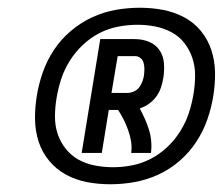

<svg xmlns="http://www.w3.org/2000/svg" viewBox="-20 -909 576 496"><path d="M191 -514 239 -808H328Q348 -808 365 -801Q382 -794 392 -779.5Q402 -765 403.5 -746Q405 -727 402 -708Q400 -696 396 -683.5Q392 -671 384 -660Q376 -649 365 -641Q354 -633 341 -629Q348 -616 354 -602.5Q360 -589 364.5 -575Q369 -561 370.5 -545.5Q372 -530 370 -514H319Q321 -530 318.5 -544.5Q316 -559 311 -573Q306 -587 299.5 -600Q293 -613 285 -625H261L243 -514ZM268 -669H310Q318 -669 326.5 -673Q335 -677 340 -684Q345 -691 348 -699Q351 -707 352 -715Q353 -723 353 -731Q353 -739 351 -746.5Q349 -754 343 -759Q337 -764 329 -764H284ZM265 -433Q234 -433 205 -438.5Q176 -444 151 -457.5Q126 -471 107.5 -493Q89 -515 80 -542.5Q71 -570 70.5 -600Q70 -630 75 -661Q80 -692 90.5 -722Q101 -752 119 -779.5Q137 -807 163 -829Q189 -851 218.5 -864.5Q248 -878 279 -883.5Q310 -889 341 -889Q372 -889 401 -883.5Q430 -878 455.5 -864.5Q481 -851 499 -829Q517 -807 526 -779.5Q535 -752 535.5 -722Q536 -692 531 -661Q526 -630 515.5 -600Q505 -570 487 -542.5Q469 -515 443.5 -493Q418 -471 388 -457.5Q358 -444 327 -438.5Q296 -433 265 -433ZM272 -477Q297 -477 322 -482Q347 -487 370 -499Q393 -511 412.5 -529.5Q432 -548 446 -570.5Q460 -593 468 -617.5Q476 -642 480 -667Q484 -691 484 -714.5Q484 -738 477 -759Q470 -780 456.5 -797.5Q443 -815 423.5 -825.5Q404 -836 381.5 -840.5Q359 -845 335 -845Q310 -845 284.5 -840Q259 -835 236 -823Q213 -811 193.5 -792.5Q174 -774 160 -751.5Q146 -729 138 -704.5Q130 -680 126 -655Q122 -631 122 -607.5Q122 -584 129 -563Q136 -542 150 -524.5Q164 -507 183 -496.5Q202 -486 225 -481.5Q248 -477 272 -477Z"/></svg>

Font: Iosevka Curly
Style: Bold Italic
Weight: 700
Italic angle: -9°
Monospace: yes
Designer: Belleve Invis
Foundry: Belleve Invis
Version: Version 22.1.2; ttfautohint (v1.8.4)